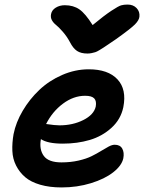

<svg xmlns="http://www.w3.org/2000/svg" viewBox="-20 -820 638 850"><path d="M544.9 -799.8Q569.8 -799.8 584.7 -784.2Q599.6 -768.6 597.2 -746.1Q595.7 -730.5 577.4 -711.9Q559.1 -693.4 494.1 -647Q482.9 -639.6 464.1 -626.7Q445.3 -613.8 438.7 -609.6Q432.1 -605.5 420.2 -598.1Q408.2 -590.8 401.6 -588.9Q395 -586.9 386 -585Q377 -583 367.2 -583Q338.4 -583 321 -594.5Q303.7 -606 290 -632.8Q275.9 -659.2 257.6 -679.9Q239.3 -700.7 227.8 -709.7Q216.3 -718.8 209.7 -730.7Q203.1 -742.7 206.1 -757.8Q209.5 -775.4 226.8 -786.1Q244.1 -796.9 267.1 -796.9Q304.7 -796.9 331.3 -778.6Q357.9 -760.3 390.1 -709Q441.4 -751.5 472.9 -772.2Q504.4 -793 516.4 -796.4Q528.3 -799.8 544.9 -799.8ZM252.9 9.8Q199.2 9.8 158 -2.2Q116.7 -14.2 91.6 -35.6Q66.4 -57.1 51.3 -86.9Q36.1 -116.7 34.7 -151.9Q33.2 -187 40 -226.1Q50.3 -278.3 80.6 -329.6Q110.8 -380.9 154.1 -421.9Q197.3 -462.9 254.9 -488Q312.5 -513.2 373 -513.2Q458.5 -513.2 500 -468.8Q541.5 -424.3 525.9 -345.2Q514.6 -291.5 473.6 -254.2Q432.6 -216.8 377.4 -200.4Q322.3 -184.1 257.8 -184.1Q190.9 -184.1 161.1 -204.1Q152.8 -158.7 173.8 -129.9Q194.8 -101.1 252 -101.1Q292.5 -101.1 327.6 -109.1Q362.8 -117.2 385.7 -128.7Q408.7 -140.1 427.2 -151.6Q445.8 -163.1 460.9 -171.1Q476.1 -179.2 487.8 -179.2Q511.7 -179.2 521.2 -162.1Q530.8 -145 525.9 -119.1Q519 -86.9 481.4 -57.4Q443.8 -27.8 382.6 -9Q321.3 9.8 252.9 9.8ZM356.9 -396Q305.7 -396 258.8 -361.1Q211.9 -326.2 184.1 -271Q223.6 -265.1 243.2 -265.1Q302.2 -265.1 348.9 -288.6Q395.5 -312 403.8 -348.1Q408.2 -372.6 397.2 -384.3Q386.2 -396 356.9 -396Z"/></svg>

Font: Shantell Sans Normal
Style: Italic
Weight: 600
Italic angle: -11.31°
Designer: Stephen Nixon, Anya Danilova, Shantell Martin
Foundry: Arrow Type
Version: Version 1.006;[559af2be0]